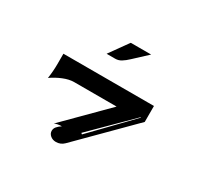

<svg xmlns="http://www.w3.org/2000/svg" viewBox="-114 -785 813 782"><g transform="rotate(30 293.0 -394.0)"><path d="M230.5 -556.6 292.5 -643.3Q293.2 -644.5 295.2 -644.5H389.2L327.6 -587.2Q311.8 -572.3 298.8 -564.5Q285.9 -556.6 271 -556.6ZM72.8 -351.8Q78.1 -386.2 78.1 -420.4V-468.8H503.9V-393.8L268.3 -157.5Q252.7 -142.1 230.7 -142.1Q215.3 -142.1 204.5 -151.2Q193.6 -160.4 193.6 -173.3Q193.6 -184.1 200.8 -192.7Q208 -201.4 220.5 -209.7Q212.2 -209.7 202 -207.9Q191.9 -206.1 186.3 -202.9L373.3 -390.6H173.8Q150.9 -390.6 123.2 -379.3Q95.5 -367.9 72.8 -351.8ZM302.7 -226.3 307.6 -221.7 481.4 -400.9 480 -402.3Z"/></g></svg>

Font: AgreloyInT3
Style: Medium
Weight: 400
Designer: gluk
Foundry: gluk
Version: Version 0.27